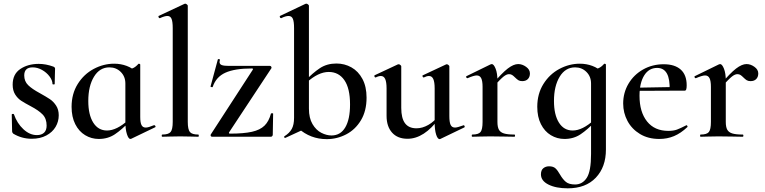

<svg xmlns="http://www.w3.org/2000/svg" viewBox="-20 -745 4170 1046"><path d="M196 -238Q232 -218 251.5 -205Q271 -192 285.5 -170Q300 -148 300 -117Q300 -83 283 -54Q266 -25 232.5 -7Q199 11 153 11Q98 11 52 -17Q46 -23 46 -29L44 -121Q44 -124 49.5 -124.5Q55 -125 56 -122Q73 -73 107.5 -41Q142 -9 181 -9Q206 -9 220 -22Q234 -35 234 -61Q234 -99 212 -121.5Q190 -144 148 -166Q114 -184 95 -196.5Q76 -209 62.5 -230.5Q49 -252 49 -284Q49 -341 90.5 -369Q132 -397 191 -397Q230 -397 271 -382Q280 -378 280 -371Q280 -348 279 -335L278 -287Q278 -285 272 -285Q266 -285 266 -287Q266 -307 250 -328.5Q234 -350 209 -364Q184 -378 158 -378Q112 -378 112 -334Q112 -302 133.5 -281Q155 -260 196 -238Z M370 -163Q370 -234 403.5 -287.5Q437 -341 490.5 -369.5Q544 -398 602 -398Q638 -398 670 -386Q702 -374 725 -351L663 -290Q663 -328 638 -353Q613 -378 576 -378Q523 -378 492 -327Q461 -276 461 -195Q461 -120 488 -77Q515 -34 563 -34Q616 -34 680 -92L688 -85Q644 -39 606 -13.5Q568 12 518 12Q478 12 444 -8.5Q410 -29 390 -68.5Q370 -108 370 -163ZM663 -81V-360Q692 -368 706 -374.5Q720 -381 734 -397Q735 -398 737 -398Q739 -398 741.5 -396.5Q744 -395 744 -393V-108Q744 -77 751 -63.5Q758 -50 774 -50Q788 -50 819 -63H820Q824 -63 826.5 -58.5Q829 -54 826 -52L695 11Q693 12 690 12Q680 12 671.5 -14Q663 -40 663 -81Z M864 -12Q898 -12 909.5 -26Q921 -40 921 -81V-592Q921 -627 914.5 -642.5Q908 -658 892 -658Q877 -658 851 -646H850Q846 -646 844 -651Q842 -656 844 -658L985 -724L989 -725Q993 -725 998 -721Q1003 -717 1003 -714V-81Q1003 -40 1014.5 -26Q1026 -12 1060 -12Q1063 -12 1063 -6Q1063 0 1060 0Q1035 0 1020 -1L962 -2L904 -1Q889 0 864 0Q861 0 861 -6Q861 -12 864 -12Z M1352 -372Q1259 -372 1208 -349Q1157 -326 1139 -272Q1139 -270 1135 -270Q1132 -270 1129 -271.5Q1126 -273 1127 -274L1167 -422Q1167 -423 1171 -423Q1179 -423 1178 -419Q1176 -411 1176 -408Q1176 -395 1188 -390.5Q1200 -386 1227 -386H1451Q1455 -386 1457.5 -382Q1460 -378 1459 -374L1228 -24Q1225 -17 1233 -17Q1308 -17 1352.5 -27Q1397 -37 1421 -60.5Q1445 -84 1456 -126Q1457 -128 1462.5 -128Q1468 -128 1468 -126L1466 -11Q1466 -7 1463 -3.5Q1460 0 1456 0H1135Q1131 0 1128.5 -4Q1126 -8 1128 -12L1357 -365Q1361 -372 1352 -372Z M1605 -46 1663 -153Q1663 -102 1682.5 -69Q1702 -36 1730.5 -21.5Q1759 -7 1786 -7Q1835 -7 1861 -51Q1887 -95 1887 -176Q1887 -264 1856 -308.5Q1825 -353 1771 -353Q1714 -353 1650 -295L1641 -303Q1684 -348 1722.5 -373.5Q1761 -399 1813 -399Q1857 -399 1894.5 -378Q1932 -357 1954.5 -315Q1977 -273 1977 -213Q1977 -141 1946.5 -90Q1916 -39 1866 -13Q1816 13 1760 13Q1671 13 1605 -46ZM1533 6Q1529 6 1528 2.5Q1527 -1 1530 -3Q1557 -20 1569.5 -42.5Q1582 -65 1582 -103V-592Q1582 -627 1575.5 -642.5Q1569 -658 1552 -658Q1536 -658 1512 -646H1511Q1507 -646 1505 -651Q1503 -656 1505 -658L1644 -724L1649 -725Q1653 -725 1658 -721Q1663 -717 1663 -714V-53L1535 6Z M2086 -114V-263Q2086 -298 2078.5 -314.5Q2071 -331 2055 -331Q2042 -331 2027 -323H2026Q2022 -323 2020 -328Q2018 -333 2021 -335L2147 -394L2152 -395Q2156 -395 2161 -391Q2166 -387 2166 -384V-157Q2166 -101 2186.5 -73.5Q2207 -46 2249 -46Q2281 -46 2313.5 -64.5Q2346 -83 2367 -113L2373 -101Q2291 11 2200 11Q2146 11 2116 -22.5Q2086 -56 2086 -114ZM2459 -50Q2471 -50 2504 -62L2506 -63Q2509 -63 2511 -58Q2513 -53 2510 -51L2379 12L2375 13Q2364 13 2356 -12Q2348 -37 2348 -79V-263Q2348 -298 2340.5 -314.5Q2333 -331 2317 -331Q2305 -331 2289 -323H2288Q2284 -323 2282 -328.5Q2280 -334 2284 -335L2410 -394L2414 -395Q2418 -395 2423 -391Q2428 -387 2428 -384V-113Q2428 -79 2435 -64.5Q2442 -50 2459 -50Z M2803 -396Q2825 -396 2846 -381Q2867 -366 2867 -345Q2867 -326 2856 -314.5Q2845 -303 2825 -303Q2812 -303 2804 -308Q2796 -313 2786 -323Q2777 -332 2770 -336.5Q2763 -341 2753 -341Q2740 -341 2723.5 -328Q2707 -315 2667 -271L2660 -283Q2714 -347 2746 -371.5Q2778 -396 2803 -396ZM2553 -12Q2587 -12 2598 -26Q2609 -40 2609 -81V-272Q2609 -304 2601.5 -319Q2594 -334 2577 -334Q2562 -334 2527 -319H2526Q2522 -319 2520 -324Q2518 -329 2521 -330L2652 -394Q2658 -396 2659 -396Q2670 -396 2680 -371Q2690 -346 2690 -306V-81Q2690 -53 2698 -38.5Q2706 -24 2725.5 -18Q2745 -12 2782 -12Q2786 -12 2786 -6Q2786 0 2782 0Q2748 0 2728 -1L2650 -2L2592 -1Q2578 0 2553 0Q2550 0 2550 -6Q2550 -12 2553 -12Z M2927 205Q2927 182 2940 171.5Q2953 161 2971 161Q2994 161 3006 172Q3018 183 3031 206Q3046 232 3063 246Q3080 260 3113 260Q3153 260 3176.5 224Q3200 188 3200 94V-360Q3229 -368 3243 -374.5Q3257 -381 3271 -397Q3272 -398 3274 -398Q3276 -398 3278.5 -396.5Q3281 -395 3281 -393V70Q3281 165 3226 223Q3171 281 3073 281Q3009 281 2968 260.5Q2927 240 2927 205ZM2907 -163Q2907 -234 2940.5 -287.5Q2974 -341 3027.5 -369.5Q3081 -398 3139 -398Q3175 -398 3207 -386Q3239 -374 3262 -351L3200 -290Q3200 -328 3175 -353Q3150 -378 3113 -378Q3060 -378 3029 -327Q2998 -276 2998 -195Q2998 -120 3025 -77Q3052 -34 3100 -34Q3153 -34 3217 -92L3225 -85Q3181 -39 3143 -13.5Q3105 12 3055 12Q3015 12 2981 -8.5Q2947 -29 2927 -68.5Q2907 -108 2907 -163Z M3375 -181Q3375 -240 3404 -289Q3433 -338 3483.5 -366.5Q3534 -395 3596 -395Q3656 -395 3688.5 -366Q3721 -337 3721 -280Q3721 -265 3718.5 -258Q3716 -251 3710 -251H3628Q3633 -375 3560 -375Q3515 -375 3489.5 -334Q3464 -293 3464 -223Q3464 -135 3505 -83.5Q3546 -32 3621 -32Q3649 -32 3668 -39Q3687 -46 3718 -62L3720 -63Q3722 -63 3724.5 -59Q3727 -55 3725 -53Q3689 -19 3652 -3.5Q3615 12 3572 12Q3511 12 3466.5 -15Q3422 -42 3398.5 -86Q3375 -130 3375 -181ZM3434 -267 3656 -271V-251L3435 -250Z M4047 -396Q4069 -396 4090 -381Q4111 -366 4111 -345Q4111 -326 4100 -314.5Q4089 -303 4069 -303Q4056 -303 4048 -308Q4040 -313 4030 -323Q4021 -332 4014 -336.5Q4007 -341 3997 -341Q3984 -341 3967.5 -328Q3951 -315 3911 -271L3904 -283Q3958 -347 3990 -371.5Q4022 -396 4047 -396ZM3797 -12Q3831 -12 3842 -26Q3853 -40 3853 -81V-272Q3853 -304 3845.5 -319Q3838 -334 3821 -334Q3806 -334 3771 -319H3770Q3766 -319 3764 -324Q3762 -329 3765 -330L3896 -394Q3902 -396 3903 -396Q3914 -396 3924 -371Q3934 -346 3934 -306V-81Q3934 -53 3942 -38.5Q3950 -24 3969.5 -18Q3989 -12 4026 -12Q4030 -12 4030 -6Q4030 0 4026 0Q3992 0 3972 -1L3894 -2L3836 -1Q3822 0 3797 0Q3794 0 3794 -6Q3794 -12 3797 -12Z"/></svg>

Font: Cormorant Infant SemiBold
Style: Regular
Weight: 600
Designer: Christian Thalmann (Catharsis Fonts)
Foundry: Catharsis Fonts
Version: Version 4.000